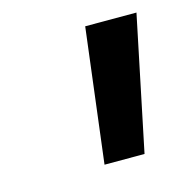

<svg xmlns="http://www.w3.org/2000/svg" viewBox="-57 -782 383 394"><g transform="rotate(-15 134.5 -585.5)"><path d="M120.1 -442.9 155.3 -727.5H264.2L205.1 -442.9Z"/></g></svg>

Font: Inter Tight Medium
Style: Italic
Weight: 500
Italic angle: -9.39999°
Designer: Rasmus Andersson
Foundry: rsms
Version: Version 3.004